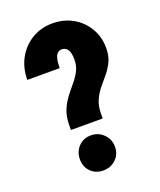

<svg xmlns="http://www.w3.org/2000/svg" viewBox="-139 -823 773 926"><g transform="rotate(-20 247.5 -359.5)"><path d="M150 -244Q150 -289 163.5 -321.5Q177 -354 196.5 -379.5Q216 -405 235.5 -428Q255 -451 268.5 -476.5Q282 -502 282 -535Q282 -571 271 -586.5Q260 -602 240 -602Q228 -602 219 -593.5Q210 -585 205.5 -567Q201 -549 201 -520H35Q35 -582 62 -630.5Q89 -679 135.5 -707Q182 -735 240 -735Q299 -735 345 -709Q391 -683 418 -637.5Q445 -592 445 -535Q445 -495 431.5 -466.5Q418 -438 398.5 -414.5Q379 -391 359.5 -367.5Q340 -344 326.5 -314.5Q313 -285 313 -244ZM150 -221V-244H313V-221ZM231 16Q192 16 167 -9Q142 -34 142 -73Q142 -111 167 -137.5Q192 -164 231 -164Q269 -164 295.5 -137.5Q322 -111 322 -73Q322 -34 295.5 -9Q269 16 231 16Z"/></g></svg>

Font: Akshar Light
Style: Regular
Weight: 300
Designer: Tall Chai
Foundry: Tall Chai
Version: Version 1.100